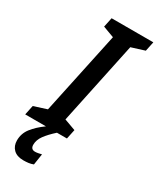

<svg xmlns="http://www.w3.org/2000/svg" viewBox="-275 -784 893 1084"><g transform="rotate(30 171.5 -242.0)"><path d="M-40 0 -27 -62 57 -89 171 -625 98 -652 111 -714H383L370 -652L284 -625L171 -89L245 -62L232 0ZM80 230Q38 230 15.5 208Q-7 186 -7 150Q-7 105 20.5 69.5Q48 34 95 0H167Q128 35 106.5 64.5Q85 94 85 125Q85 155 113 155Q122 155 132.5 153Q143 151 155 148L144 220Q129 226 113 228Q97 230 80 230Z"/></g></svg>

Font: Noto Sans Condensed SemiBold
Style: Italic
Weight: 600
Width: 3
Italic angle: -12°
Designer: Monotype Design Team
Foundry: Monotype Imaging Inc.
Version: Version 2.013; ttfautohint (v1.8.4.7-5d5b)